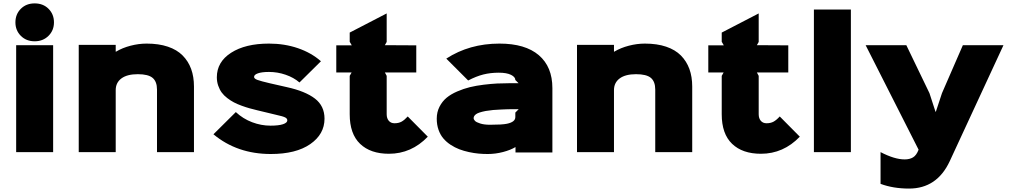

<svg xmlns="http://www.w3.org/2000/svg" viewBox="-20 -896 5943 1131"><path d="M293 -629.9V0H75.2V-629.9ZM297.9 -764.2Q297.9 -716.8 265.6 -684.8Q233.4 -652.8 184.1 -652.8Q134.8 -652.8 102.8 -684.8Q70.8 -716.8 70.8 -764.2Q70.8 -812 102.5 -844Q134.3 -876 184.1 -876Q234.4 -876 266.1 -844Q297.9 -812 297.9 -764.2Z M1122.6 -386.2V0H904.8V-368.2Q904.8 -415.5 878.9 -437.3Q853 -459 791.5 -459Q729 -459 695.3 -434.1Q661.6 -409.2 661.6 -365.2V0H443.8V-631.8H661.6V-591.8H663.6Q701.2 -614.3 749 -626.7Q796.9 -639.2 843.8 -639.2Q915 -639.2 968.8 -621.1Q1022.5 -603 1055.9 -569.1Q1089.4 -535.2 1106 -489.5Q1122.6 -443.8 1122.6 -386.2Z M1891.6 -196.8Q1891.6 -105.5 1807.6 -47.1Q1723.6 11.2 1575.2 11.2Q1377 11.2 1237.3 -105L1369.1 -235.8Q1411.6 -196.3 1465.1 -176Q1518.6 -155.8 1573.2 -155.8Q1621.6 -155.8 1647 -164.3Q1672.4 -172.9 1672.4 -187Q1672.4 -197.8 1659.7 -204.3Q1647 -210.9 1608.4 -219.2Q1603 -220.2 1553.7 -232.4Q1504.4 -244.6 1496.6 -246.1Q1470.2 -252.4 1450 -258.1Q1429.7 -263.7 1403.6 -273.2Q1377.4 -282.7 1357.9 -293Q1338.4 -303.2 1318.6 -318.4Q1298.8 -333.5 1286.1 -350.8Q1273.4 -368.2 1265.4 -391.4Q1257.3 -414.6 1257.3 -440.9Q1257.3 -531.2 1341.3 -585.2Q1425.3 -639.2 1564.5 -639.2Q1655.8 -639.2 1734.6 -612.3Q1813.5 -585.4 1870.6 -535.2L1744.1 -410.2Q1710 -439.5 1662.4 -455.8Q1614.7 -472.2 1564.5 -472.2Q1522.5 -472.2 1499.5 -464.1Q1476.6 -456.1 1476.6 -442.9Q1476.6 -432.6 1496.3 -425.3Q1516.1 -418 1568.4 -405.8L1669.4 -382.8Q1778.3 -358.9 1835 -315.4Q1891.6 -272 1891.6 -196.8Z M2381.8 -210 2500 -90.8Q2403.3 9.8 2271 9.8Q2162.1 9.8 2101.1 -48.8Q2040 -107.4 2040 -223.1V-449.2L2051.3 -469.2H1960.9V-628.9H2052.2L2040 -649.9V-704.1L2257.8 -816.9V-648.9L2247.1 -629.9L2432.1 -628.9V-469.2H2247.1L2257.8 -449.2V-223.1Q2257.8 -198.7 2270.3 -184.3Q2282.7 -169.9 2304.2 -169.9Q2328.1 -169.9 2345.5 -179.4Q2362.8 -189 2381.8 -210Z M3015.6 -232.9 3035.6 -252.9H3013.7Q2968.8 -252.9 2934.6 -251Q2882.8 -249.5 2840.8 -242.2Q2798.3 -233.9 2784.2 -223.4Q2770 -212.9 2770 -200.2Q2770 -192.4 2777.8 -184.1Q2785.6 -175.8 2808.8 -168.5Q2832 -161.1 2866.7 -161.1Q2938 -161.1 2965.8 -167Q3015.6 -177.2 3015.6 -206.1ZM3233.9 -377V2H3016.6V-29.8Q2987.8 -12.2 2943.1 -0.5Q2898.4 11.2 2853 11.2Q2826.2 11.2 2799.3 8.8Q2772.5 6.3 2742.2 -0.2Q2711.9 -6.8 2685.5 -16.8Q2659.2 -26.9 2634.3 -43.2Q2609.4 -59.6 2591.6 -80.6Q2573.7 -101.6 2563.2 -131.3Q2552.7 -161.1 2552.7 -196.8Q2552.7 -235.4 2568.8 -267.1Q2585 -298.8 2610.6 -320.1Q2636.2 -341.3 2673.6 -357.4Q2710.9 -373.5 2748 -382.6Q2785.2 -391.6 2829.3 -397Q2873.5 -402.3 2908 -404.1Q2942.4 -405.8 2979 -405.8H3034.7L3015.6 -424.8Q3015.6 -442.4 2990.2 -455.1Q2964.8 -467.8 2918 -467.8Q2869.1 -467.8 2827.4 -457.3Q2785.6 -446.8 2737.8 -421.9L2608.9 -550.8Q2745.1 -639.2 2921.9 -639.2Q3074.2 -639.2 3154.1 -570.8Q3233.9 -502.4 3233.9 -377Z M4057.6 -386.2V0H3839.8V-368.2Q3839.8 -415.5 3814 -437.3Q3788.1 -459 3726.6 -459Q3664.1 -459 3630.4 -434.1Q3596.7 -409.2 3596.7 -365.2V0H3378.9V-631.8H3596.7V-591.8H3598.6Q3636.2 -614.3 3684.1 -626.7Q3731.9 -639.2 3778.8 -639.2Q3850.1 -639.2 3903.8 -621.1Q3957.5 -603 3991 -569.1Q4024.4 -535.2 4041 -489.5Q4057.6 -443.8 4057.6 -386.2Z M4573.2 -210 4691.4 -90.8Q4594.7 9.8 4462.4 9.8Q4353.5 9.8 4292.5 -48.8Q4231.4 -107.4 4231.4 -223.1V-449.2L4242.7 -469.2H4152.3V-628.9H4243.7L4231.4 -649.9V-704.1L4449.2 -816.9V-648.9L4438.5 -629.9L4623.5 -628.9V-469.2H4438.5L4449.2 -449.2V-223.1Q4449.2 -198.7 4461.7 -184.3Q4474.1 -169.9 4495.6 -169.9Q4519.5 -169.9 4536.9 -179.4Q4554.2 -189 4573.2 -210Z M4992.2 -839.8V0H4774.4V-839.8Z M5651.9 -629.9H5891.1L5574.7 53.2Q5499.5 214.8 5335 214.8Q5241.2 214.8 5167 187V0Q5249.5 43 5309.1 43Q5338.4 43 5358.4 31Q5378.4 19 5391.1 -14.2L5079.1 -629.9H5318.8L5455.1 -347.2L5490.7 -237.8H5492.7L5528.8 -347.2Z"/></svg>

Font: Sinkin Sans 900 X Black
Style: Regular
Weight: 950
Designer: Keith Bates
Foundry: K-Type
Version: Sinkin Sans (version 1.0)  by Keith Bates   •   © 2014   www